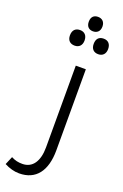

<svg xmlns="http://www.w3.org/2000/svg" viewBox="-231 -856 734 1149"><g transform="rotate(20 135.5 -281.0)"><path d="M181 -710C205 -710 225 -724 225 -756C225 -787 206 -802 181 -802C156 -802 138 -788 138 -756C138 -725 156 -710 181 -710ZM107 -592C136 -592 153 -611 153 -641C153 -672 136 -691 107 -691C80 -691 60 -676 60 -641C60 -607 80 -592 107 -592ZM257 -592C286 -592 303 -611 303 -641C303 -672 287 -691 257 -691C227 -691 211 -673 211 -641C211 -610 228 -592 257 -592ZM56 240C162 240 219 166 219 34V-482H155V39C155 126 120 180 55 180C29 180 9 176 -16 163L-38 215C-7 231 24 240 56 240Z"/></g></svg>

Font: Noto Kufi Arabic Light
Style: Regular
Weight: 300
Designer: Monotype Design Team, David Williams, Khaled Hosny
Foundry: Google LLC
Version: Version 2.109